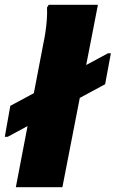

<svg xmlns="http://www.w3.org/2000/svg" viewBox="-42 -780 482 800"><path d="M-10 -210H-22L1 -339L408 -558H420L396 -429ZM24 0 138 -595Q143 -618 147 -644Q151 -670 153 -697Q155 -724 154 -749L161 -760H366L218 0Z"/></svg>

Font: Kufam ExtraBold
Style: Italic
Weight: 800
Italic angle: -11°
Designer: Artur Schmal
Foundry: Original Type
Version: Version 1.301; ttfautohint (v1.8.3)